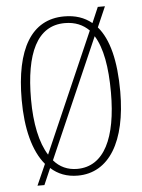

<svg xmlns="http://www.w3.org/2000/svg" viewBox="-55 -799 654 883"><g transform="rotate(-5 271.5 -357.5)"><path d="M125 -57 82 40H114L147 -36C180 -6 221 10 271 10C416 10 499 -128 499 -358C499 -501 473 -602 422 -661L463 -755H430L399 -683C365 -711 323 -725 272 -725C120 -725 44 -593 44 -359C44 -227 71 -121 125 -57ZM384 -650 143 -98C106 -156 87 -247 87 -358C87 -570 144 -694 272 -694C320 -694 356 -678 384 -650ZM271 -21C227 -21 190 -38 163 -70L404 -622C440 -565 456 -475 456 -358C456 -149 396 -21 271 -21Z"/></g></svg>

Font: Noto Serif Tamil ExtraCondensed ExtraLight
Style: Regular
Weight: 200
Width: 2
Designer: Indian Type Foundry, Tom Grace, and the Monotype Design Team
Foundry: Monotype Imaging Inc.
Version: Version 2.004